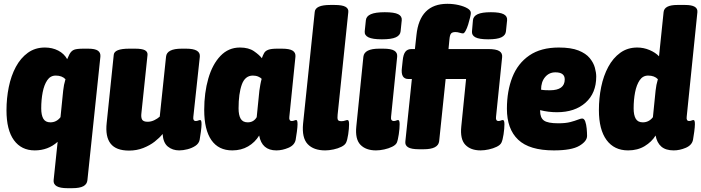

<svg xmlns="http://www.w3.org/2000/svg" viewBox="-20 -780 3674 1006"><path d="M333 206Q257 206 261 164L282 -37Q232 8 162 8Q92 8 53 -45.5Q14 -99 14 -202Q14 -265 26 -324Q38 -383 63 -429.5Q88 -476 126 -503.5Q164 -531 215 -531Q254 -531 285 -515Q316 -499 332 -470Q334 -475 337 -481Q340 -487 344 -496Q354 -514 368.5 -519.5Q383 -525 417 -525H442Q478 -525 493 -514.5Q508 -504 506 -483L438 164Q436 185 417 195.5Q398 206 358 206ZM244 -139Q276 -139 297 -166L311 -305Q314 -335 323 -365Q305 -384 272 -384Q244 -384 227.5 -359.5Q211 -335 203.5 -296Q196 -257 196 -212Q196 -177 207 -158Q218 -139 244 -139Z M656 9Q588 9 559.5 -27.5Q531 -64 539 -136L576 -493Q579 -525 657 -525H688Q724 -525 739 -517Q754 -509 753 -493L721 -188Q718 -165 724.5 -153.5Q731 -142 754 -142Q771 -142 788 -150Q805 -158 817 -169L850 -483Q854 -525 932 -525H955Q1031 -525 1027 -483L993 -168Q990 -146 1006 -146Q1013 -146 1018.5 -148.5Q1024 -151 1029 -151Q1032 -151 1034 -146.5Q1036 -142 1036 -129Q1036 -116 1032.5 -89.5Q1029 -63 1026 -47Q1022 -28 1004 -16Q986 -4 962.5 2Q939 8 919 8Q884 8 859.5 -12Q835 -32 832 -78Q816 -58 790.5 -38Q765 -18 730.5 -4.5Q696 9 656 9Z M1197 8Q1125 8 1087.5 -46Q1050 -100 1050 -204Q1050 -294 1071.5 -368.5Q1093 -443 1135 -487Q1177 -531 1237 -531Q1283 -531 1311 -511.5Q1339 -492 1352 -475Q1358 -492 1364.5 -503Q1371 -514 1386.5 -519.5Q1402 -525 1432 -525H1457Q1497 -525 1513.5 -514.5Q1530 -504 1528 -483L1496 -168Q1493 -146 1509 -146Q1516 -146 1521.5 -148.5Q1527 -151 1532 -151Q1535 -151 1537 -146.5Q1539 -142 1539 -129Q1539 -116 1535.5 -89.5Q1532 -63 1529 -47Q1523 -19 1491 -5.5Q1459 8 1428 8Q1352 8 1338 -70Q1316 -34 1280 -13Q1244 8 1197 8ZM1278 -139Q1309 -139 1325 -166L1339 -305Q1341 -319 1344 -336Q1347 -353 1351 -367Q1346 -373 1333.5 -378.5Q1321 -384 1305 -384Q1264 -384 1247 -337Q1230 -290 1230 -212Q1230 -177 1241 -158Q1252 -139 1278 -139Z M1684 8Q1623 8 1592 -25Q1561 -58 1568 -132L1629 -717Q1632 -754 1710 -754H1733Q1773 -754 1790 -744.5Q1807 -735 1805 -717L1749 -179Q1747 -161 1750 -153Q1753 -145 1769 -145Q1779 -145 1787.5 -148Q1796 -151 1801 -151Q1809 -151 1809 -129Q1809 -107 1804.5 -76.5Q1800 -46 1793 -32Q1787 -20 1769 -11Q1751 -2 1727.5 3Q1704 8 1684 8Z M1950 8Q1897 8 1868.5 -21.5Q1840 -51 1847 -118L1884 -483Q1889 -525 1967 -525H1988Q2029 -525 2046 -514.5Q2063 -504 2061 -483L2029 -168Q2026 -146 2044 -146Q2050 -146 2056 -148.5Q2062 -151 2066 -151Q2074 -151 2074 -129Q2074 -107 2069.5 -76.5Q2065 -46 2059 -32Q2053 -20 2034.5 -11Q2016 -2 1993 3Q1970 8 1950 8ZM1981 -574Q1932 -574 1910.5 -584.5Q1889 -595 1891 -616L1897 -674Q1899 -695 1923 -705.5Q1947 -716 1996 -716Q2046 -716 2066.5 -705.5Q2087 -695 2085 -674L2079 -616Q2077 -595 2054 -584.5Q2031 -574 1981 -574Z M2175 2Q2135 2 2118 -8.5Q2101 -19 2104 -40L2138 -366H2120Q2078 -366 2086 -426L2090 -463Q2093 -495 2104 -509Q2115 -523 2136 -523H2154L2162 -596Q2179 -760 2324 -760Q2355 -760 2383 -753.5Q2411 -747 2429 -736.5Q2447 -726 2447 -712Q2447 -705 2443 -688Q2439 -671 2433 -651.5Q2427 -632 2419.5 -618.5Q2412 -605 2406 -605Q2399 -605 2388 -608.5Q2377 -612 2366 -612Q2350 -612 2343.5 -604.5Q2337 -597 2335 -575L2330 -523H2538Q2579 -523 2596 -512.5Q2613 -502 2611 -481L2579 -168Q2576 -146 2592 -146Q2599 -146 2604.5 -148.5Q2610 -151 2615 -151Q2623 -151 2623 -129Q2623 -107 2618.5 -76.5Q2614 -46 2607 -32Q2601 -20 2582.5 -11Q2564 -2 2541 3Q2518 8 2498 8Q2446 8 2418 -21.5Q2390 -51 2397 -118L2422 -366H2315L2281 -40Q2276 2 2200 2ZM2538 -574Q2491 -574 2471 -584.5Q2451 -595 2453 -616L2458 -674Q2460 -695 2482.5 -705.5Q2505 -716 2552 -716Q2599 -716 2619 -705.5Q2639 -695 2637 -674L2631 -616Q2629 -595 2607 -584.5Q2585 -574 2538 -574Z M2882 8Q2754 8 2695 -48Q2636 -104 2636 -210Q2636 -303 2664.5 -375.5Q2693 -448 2753.5 -489.5Q2814 -531 2908 -531Q2972 -531 3011 -515.5Q3050 -500 3070 -475.5Q3090 -451 3097 -425Q3104 -399 3104 -379Q3104 -292 3048 -242Q2992 -192 2898 -192Q2853 -192 2810 -203V-199Q2810 -163 2830 -148.5Q2850 -134 2905 -134Q2944 -134 2968.5 -140.5Q2993 -147 3008 -153Q3023 -159 3030 -159Q3041 -159 3046.5 -143.5Q3052 -128 3054 -106.5Q3056 -85 3056 -68Q3056 -40 3015.5 -16Q2975 8 2882 8ZM2861 -307Q2939 -307 2939 -364Q2939 -401 2890 -401Q2857 -401 2836 -376Q2815 -351 2815 -310Q2826 -308 2838 -307.5Q2850 -307 2861 -307Z M3271 8Q3198 8 3158 -46.5Q3118 -101 3118 -203Q3118 -266 3130 -324.5Q3142 -383 3167 -429.5Q3192 -476 3230 -503.5Q3268 -531 3319 -531Q3352 -531 3383 -518Q3414 -505 3433 -485L3457 -717Q3461 -754 3529 -754H3570Q3638 -754 3634 -716L3578 -168Q3575 -146 3591 -146Q3598 -146 3603.5 -148.5Q3609 -151 3614 -151Q3617 -151 3619 -146.5Q3621 -142 3621 -129Q3621 -116 3617.5 -89.5Q3614 -63 3611 -47Q3605 -19 3573 -5.5Q3541 8 3510 8Q3468 8 3445 -12Q3422 -32 3415 -70Q3395 -37 3358 -14.5Q3321 8 3271 8ZM3348 -139Q3380 -139 3401 -166L3415 -305Q3418 -335 3427 -365Q3409 -384 3376 -384Q3348 -384 3331.5 -359.5Q3315 -335 3307.5 -296Q3300 -257 3300 -212Q3300 -177 3311 -158Q3322 -139 3348 -139Z"/></svg>

Font: Asap Semi Condensed Semi Condensed Black
Style: Italic
Weight: 900
Width: 4
Italic angle: -6°
Designer: Pablo Cosgaya
Foundry: Omnibus-Type
Version: Version 3.001; ttfautohint (v1.8.4.7-5d5b)